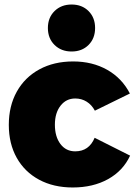

<svg xmlns="http://www.w3.org/2000/svg" viewBox="-20 -823 602 850"><path d="M313 -387Q273 -387 248 -355Q223 -323 223 -271Q223 -218 247.5 -185.5Q272 -153 313 -153Q374 -153 399 -213L556 -134Q525 -67 458.5 -30Q392 7 302 7Q217 7 153 -27.5Q89 -62 54 -124.5Q19 -187 19 -270Q19 -354 54.5 -417.5Q90 -481 154.5 -516Q219 -551 304 -551Q389 -551 454.5 -514Q520 -477 555 -409L400 -333Q386 -359 363.5 -373Q341 -387 313 -387ZM401 -699Q401 -653 372 -624Q343 -595 297 -595Q251 -595 221.5 -624Q192 -653 192 -699Q192 -745 221.5 -774Q251 -803 297 -803Q343 -803 372 -774Q401 -745 401 -699Z"/></svg>

Font: #9Slide03 Montserrat ExtraBold
Style: Regular
Weight: 800
Designer: Julieta Ulanovsky
Foundry: Julieta Ulanovsky
Version: Version 6.001